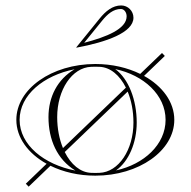

<svg xmlns="http://www.w3.org/2000/svg" viewBox="-20 -640 700 705"><path d="M261 -465C370.9 -485.5 470 -520.5 470 -575C470 -599.8 449.8 -620 425 -620C393.1 -620 367.8 -599 345.7 -571.7L260 -466ZM289.1 -482.9 355 -564.1C374.5 -588.1 396.2 -607 424 -607C435.6 -607 445 -594.9 445 -580C445 -533.6 370.2 -504 289.1 -482.9ZM406.1 -14.3C452.9 -47.5 482 -115.9 482 -190C482 -273.3 452.1 -350.7 403.1 -386.3C507.2 -364.5 588 -291.4 588 -200C588 -109.4 508.7 -36.7 406.1 -14.3ZM256.9 -13.7C142.2 -35.5 52 -107.8 52 -200C52 -291.5 140.7 -363.3 253.9 -385.7C191.1 -349 158 -284.5 158 -210C158 -127.2 189.7 -54.3 256.9 -13.7ZM40 -200C40 -134.5 83.5 -76.2 151.1 -38.7L74.8 34.6L85.2 45.4L165.2 -31.4C212 -8.4 268.8 5 330 5C490.1 5 620 -86.8 620 -200C620 -265.5 576.5 -323.8 508.9 -361.3L585.2 -434.6L574.8 -445.4L494.8 -368.6C448 -391.6 391.2 -405 330 -405C169.9 -405 40 -313.2 40 -200ZM217.7 -81.8 448.8 -303.7C462.3 -271 470 -231.9 470 -190C470 -90.3 416 -7.9 345 -5.3C339.7 -5.1 335.3 -5 330 -5C324.7 -5 320.3 -5.1 315 -5.3C274.8 -6.7 240.3 -36.4 217.7 -81.8ZM211.2 -96.3C197.7 -129 190 -168.1 190 -210C190 -309.7 244 -392.1 315 -394.7C320.3 -394.9 324.7 -395 330 -395C335.3 -395 339.7 -394.9 345 -394.7C385.2 -393.3 419.7 -363.6 442.3 -318.2Z"/></svg>

Font: Sortefax
Style: Medium
Weight: 500
Designer: gluk
Foundry: gluk
Version: Version 0.261